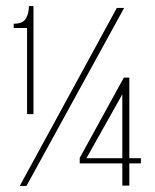

<svg xmlns="http://www.w3.org/2000/svg" viewBox="-20 -611 508 631"><path d="M69 -236V-519H25V-533Q55 -533 65 -550Q75 -567 75 -591H90V-236ZM45 0 364 -585H388L67 0ZM382 -1V-74H242V-92L387 -356H405V-91H443V-74H405V-1ZM264 -91H382V-301Z"/></svg>

Font: Alumni Sans Thin Thin
Style: Regular
Weight: 250
Version: Version 1.018